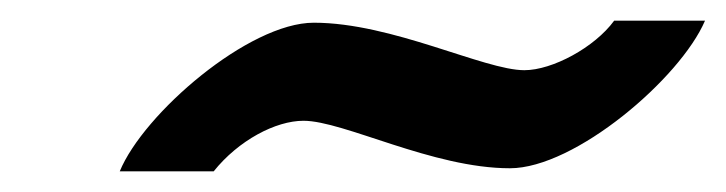

<svg xmlns="http://www.w3.org/2000/svg" viewBox="-20 -348 703 186"><path d="M96 -182H187C211 -212 247 -231 274 -231C313 -231 399 -185 474 -185C537 -185 639 -272 663 -328H575C556 -302 515 -280 488 -280C449 -280 360 -326 284 -326C221 -326 119 -238 96 -182Z"/></svg>

Font: Perun SemiBold Italic
Style: Regular
Weight: 400
Italic angle: -12°
Foundry: Copyright (c) Stefan Peev, Context Ltd, 2016
Version: Version 1.026